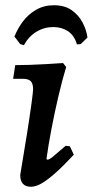

<svg xmlns="http://www.w3.org/2000/svg" viewBox="-20 -699 353 731"><path d="M160 -91Q167 -91 179 -100.5Q191 -110 230 -144L246 -142L261 -110Q221 -67 190.5 -40Q160 -13 138 -0.5Q116 12 98 12Q57 12 57 -33Q72 -121 83 -191Q94 -261 100 -305.5Q106 -350 106 -359Q106 -381 97 -390Q88 -399 67 -399H30L38 -451Q61 -451 92.5 -452Q124 -453 157.5 -455Q191 -457 220 -459L232 -444Q217 -395 202.5 -333Q188 -271 176 -208.5Q164 -146 157 -94ZM183 -596Q148 -596 118.5 -578Q89 -560 71 -527L57 -531L35 -560Q47 -590 67 -617Q87 -644 117 -661.5Q147 -679 185 -679Q226 -679 252.5 -660.5Q279 -642 294 -614Q309 -586 313 -556L287 -531L273 -530Q263 -564 239 -580Q215 -596 183 -596Z"/></svg>

Font: Alegreya SemiBold
Style: Italic
Weight: 600
Italic angle: -7°
Designer: Juan Pablo del Peral
Foundry: Huerta Tipografica
Version: Version 2.009